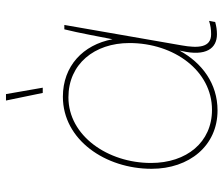

<svg xmlns="http://www.w3.org/2000/svg" viewBox="-74 -686 765 658"><g transform="rotate(-90 309.0 -357.5)"><path d="M520 3C535 3 547 1 562 -3L566 -24C549 -19 538 -17 520 -17C474 -17 472 -62 482 -118L552 -520H537C525 -473 510 -390 503 -355C484 -456 411 -525 306 -525C158 -525 59 -379 59 -221C59 -92 138 5 259 5C351 5 422 -48 464 -125L463 -119C443 -34 472 3 520 3ZM304 -506C418 -506 490 -417 490 -297C490 -144 395 -14 261 -14C150 -14 79 -101 79 -223C79 -371 172 -506 304 -506ZM319 -594H337L315 -720H293Z"/></g></svg>

Font: Fixel Text 20240404 Thin
Style: Italic
Weight: 100
Width: 4
Italic angle: -10°
Designer: AlfaBravo + MacPaw
Foundry: Kyrylo Tkachov, Marchela Mozhyna, Serhii Makarenko, Maria Weinstein, Zakhar Kryvoshyya
Version: Version 1.211;Glyphs 3.2 (3225)